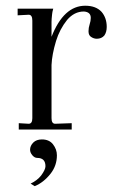

<svg xmlns="http://www.w3.org/2000/svg" viewBox="-20 -448 407 664"><path d="M274.9 -428.2Q311.5 -428.2 331.1 -407.2Q349.1 -386.2 349.1 -355Q349.1 -336.9 340.8 -325.2Q331.1 -314 314.9 -314Q304.7 -314 295.9 -319.8Q286.1 -325.2 286.1 -339.8Q286.1 -352.1 290 -363.8Q293.9 -375.5 293.9 -386.2Q293.9 -406.7 270 -408.2Q236.8 -408.2 211.9 -378.9Q186.5 -347.2 173.8 -306.2Q159.7 -259.3 158.2 -223.1V-39.1Q158.2 -20 170.9 -20L228 -22V0H44.9V-22L79.1 -20Q91.8 -20 91.8 -39.1V-377Q91.8 -397 79.1 -397L41 -395V-418H164.1Q160.6 -405.3 160.2 -398.9Q158.2 -381.3 158.2 -372.1V-320.8Q200.2 -428.2 274.9 -428.2ZM85.9 187Q108.4 176.3 122.1 159.2Q137.2 138.7 137.2 127Q137.2 98.1 108.9 98.1Q99.6 98.1 91.8 88.9Q84 79.6 84 69.8Q84 56.2 95.2 44.9Q106 34.2 125 34.2Q149.9 34.2 163.1 50.8Q176.8 68.4 176.8 88.9Q176.8 125 154.8 152.8Q130.9 183.1 100.1 195.8Z"/></svg>

Font: Unna Light
Style: Regular
Weight: 300
Designer: Jorge de Buen Unna
Foundry: Omnibus-Type
Version: Version 2.007;PS 002.007;hotconv 1.0.88;makeotf.lib2.5.64775